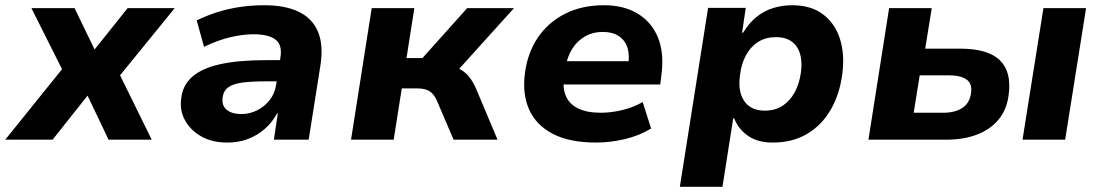

<svg xmlns="http://www.w3.org/2000/svg" viewBox="-50 -534 4214 734"><path d="M-30 0 211 -299 218 -208 70 -503H235L312 -344H311L438 -503H618L378 -208L383 -299L530 0H365L284 -170H286L151 0Z M819 11Q761 11 719.5 -12.5Q678 -36 657 -74.5Q636 -113 643 -160Q649 -209 685.5 -241Q722 -273 791.5 -288.5Q861 -304 966 -304H1040L1028 -223H966Q914 -223 878 -218.5Q842 -214 823 -200.5Q804 -187 801 -160Q797 -131 816.5 -114.5Q836 -98 873 -98Q904 -98 932.5 -112Q961 -126 981 -151.5Q1001 -177 1006 -212L1022 -314Q1030 -362 1003.5 -382.5Q977 -403 919 -403Q879 -403 831.5 -392Q784 -381 730 -355L702 -456Q741 -475 782.5 -488Q824 -501 868.5 -507.5Q913 -514 959 -514Q1040 -514 1092 -489Q1144 -464 1165.5 -413Q1187 -362 1175 -284L1130 0H997L1012 -100H1009Q990 -65 961.5 -40.5Q933 -16 897.5 -2.5Q862 11 819 11Z M1292 0 1371 -503H1534L1504 -312H1565L1736 -503H1915L1683 -246L1668 -280Q1694 -278 1712 -267.5Q1730 -257 1744 -239.5Q1758 -222 1770 -195L1852 0H1684L1622 -145Q1614 -164 1604 -175Q1594 -186 1580 -191Q1566 -196 1545 -196H1486L1455 0Z M2230 11Q2127 11 2063 -22.5Q1999 -56 1972.5 -116Q1946 -176 1957 -256Q1967 -332 2006 -390Q2045 -448 2109.5 -481Q2174 -514 2259 -514Q2335 -514 2388.5 -481.5Q2442 -449 2466 -389Q2490 -329 2478 -243L2474 -211H2079L2093 -300H2366L2351 -282Q2358 -323 2348.5 -352Q2339 -381 2315 -396.5Q2291 -412 2254 -412Q2217 -412 2187 -395Q2157 -378 2138 -348Q2119 -318 2112 -278L2108 -253Q2099 -203 2112 -170Q2125 -137 2159 -120Q2193 -103 2247 -103Q2287 -103 2330 -113.5Q2373 -124 2407 -144L2439 -43Q2394 -15 2338 -2Q2282 11 2230 11Z M2549 180 2657 -504H2801L2787 -409H2791Q2814 -447 2843 -470Q2872 -493 2906.5 -503.5Q2941 -514 2978 -514Q3050 -514 3096 -479.5Q3142 -445 3161 -385.5Q3180 -326 3170 -251Q3160 -174 3126 -115Q3092 -56 3036 -22.5Q2980 11 2904 11Q2847 11 2810 -14.5Q2773 -40 2757 -81L2753 -82L2712 180ZM2874 -111Q2913 -111 2941.5 -129.5Q2970 -148 2988 -181Q3006 -214 3012 -258Q3020 -320 2995.5 -356Q2971 -392 2916 -392Q2878 -392 2849.5 -374.5Q2821 -357 2802.5 -324Q2784 -291 2779 -247Q2770 -185 2795 -148Q2820 -111 2874 -111Z M3270 0 3349 -503H3512L3487 -348H3621Q3727 -348 3772.5 -303.5Q3818 -259 3806 -171Q3799 -115 3767.5 -77Q3736 -39 3685 -19.5Q3634 0 3568 0ZM3443 -103H3556Q3601 -103 3629 -121.5Q3657 -140 3662 -177Q3668 -214 3645 -230Q3622 -246 3579 -246H3466ZM3859 0 3939 -503H4102L4022 0Z"/></svg>

Font: Nunito Sans 7pt ExtraBold
Style: Italic
Weight: 800
Italic angle: -9°
Designer: Vernon Adams
Foundry: Vernon Adams
Version: Version 3.101;gftools[0.9.27]